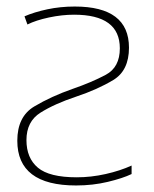

<svg xmlns="http://www.w3.org/2000/svg" viewBox="-20 -558 471 588"><path d="M209 -538Q165 -538 125 -529.5Q85 -521 55 -508L64 -483Q90 -496 130 -504.5Q170 -513 207 -513Q347 -513 347 -410Q347 -352 304 -329Q261 -306 203 -286Q137 -263 85 -232Q33 -201 33 -127Q33 10 213 10Q264 10 310 -1Q356 -12 383 -25V-51Q348 -35 303.5 -25Q259 -15 215 -15Q131 -15 96 -44.5Q61 -74 61 -129Q61 -186 104 -213Q147 -240 213 -262Q279 -284 327 -313Q375 -342 375 -412Q375 -538 209 -538Z"/></svg>

Font: Noto Sans Display Thin
Style: Regular
Weight: 250
Designer: Monotype Design Team
Foundry: Monotype Imaging Inc.
Version: Version 1.900